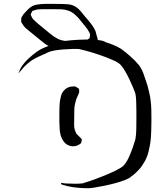

<svg xmlns="http://www.w3.org/2000/svg" viewBox="-20 -969 826 1022"><path d="M781 -215Q778 -193 771 -163.5Q764 -134 751 -111Q745 -101 738 -90Q731 -79 723 -70Q713 -59 702 -48.5Q691 -38 678 -29Q669 -20 646 -11Q623 -2 593.5 6Q564 14 534.5 20Q505 26 482 29.5Q459 33 450 33Q428 33 396 30.5Q364 28 341 22Q334 20 327.5 18.5Q321 17 314 15Q313 14 310.5 13.5Q308 13 306 12L305 5Q307 4 311 5Q315 6 316 6Q323 7 330 7.5Q337 8 344 8Q363 9 382 9Q401 9 420 7Q431 4 461.5 -6.5Q492 -17 528.5 -31.5Q565 -46 595.5 -61Q626 -76 637 -87Q652 -102 665 -130Q678 -158 687.5 -186Q697 -214 701 -229Q705 -252 705.5 -283.5Q706 -315 706 -337Q706 -352 706 -377.5Q706 -403 705 -428.5Q704 -454 701 -469Q698 -480 689 -501.5Q680 -523 668.5 -547.5Q657 -572 644 -593.5Q631 -615 620 -626Q609 -637 578 -650.5Q547 -664 510.5 -676.5Q474 -689 443 -697.5Q412 -706 401 -708Q390 -709 367 -708.5Q344 -708 318 -706Q292 -704 269 -700Q246 -696 235 -690Q213 -680 179.5 -664.5Q146 -649 123 -627Q107 -614 93 -595L82 -583Q79 -580 79 -580Q78 -580 79.5 -583.5Q81 -587 82 -587Q84 -594 87 -600Q90 -606 94 -613Q109 -636 131 -656.5Q153 -677 175 -693Q192 -705 211 -713.5Q230 -722 249 -729Q258 -738 287.5 -744.5Q317 -751 356.5 -754.5Q396 -758 435.5 -758.5Q475 -759 504.5 -755.5Q534 -752 543 -744Q564 -738 584 -729.5Q604 -721 623 -710Q646 -694 673 -670Q700 -646 719 -623Q736 -601 746.5 -569Q757 -537 765 -514Q770 -494 775 -473Q780 -452 782 -432Q785 -410 785.5 -381Q786 -352 786 -329Q786 -307 785 -273.5Q784 -240 781 -215ZM398 -468Q394 -459 389.5 -449.5Q385 -440 383 -430Q376 -408 375.5 -384Q375 -360 375 -337Q375 -323 374.5 -307.5Q374 -292 378 -278Q380 -274 382 -268Q384 -262 386 -258Q390 -253 395 -249Q400 -245 404 -240Q406 -237 410.5 -233Q415 -229 416 -226Q416 -224 415 -220.5Q414 -217 413 -215Q413 -214 413 -211.5Q413 -209 411 -207Q410 -205 407 -203.5Q404 -202 402 -200Q392 -193 378 -191Q364 -189 351 -193Q331 -199 319 -216Q307 -233 302 -252Q298 -268 297.5 -285.5Q297 -303 296 -320Q296 -343 296 -371.5Q296 -400 298 -422Q300 -439 304.5 -457.5Q309 -476 322 -489Q340 -509 371 -509Q373 -509 376.5 -509Q380 -509 382 -508Q385 -507 388.5 -504.5Q392 -502 395 -500Q399 -498 400 -497Q401 -496 401 -493.5Q401 -491 401 -489Q402 -483 401.5 -479Q401 -475 398 -468ZM408 -711Q386 -710 364 -710Q342 -710 319 -710Q300 -710 280 -712Q260 -714 242 -723Q230 -728 219.5 -736Q209 -744 199 -752L150 -792Q137 -803 122.5 -814.5Q108 -826 100 -841Q99 -843 96 -846.5Q93 -850 93 -853Q92 -855 92.5 -857.5Q93 -860 93 -861Q93 -864 93 -868Q93 -872 94 -875Q95 -877 96 -879Q97 -881 98 -882Q101 -887 104 -891.5Q107 -896 111 -900Q120 -910 130.5 -920.5Q141 -931 153 -937Q163 -942 174 -944Q185 -946 196 -947Q219 -949 247 -948.5Q275 -948 297 -948Q320 -948 344 -946Q368 -944 387 -930Q400 -921 410.5 -908Q421 -895 431 -883Q439 -873 448 -863Q457 -853 465 -842Q470 -835 475.5 -827Q481 -819 485 -810Q488 -805 490 -798Q492 -791 493 -785Q495 -778 497 -772Q499 -766 500 -759Q500 -757 501 -754Q502 -751 502 -748Q502 -746 501 -743Q500 -740 499 -738Q498 -736 498 -732.5Q498 -729 496 -727Q495 -726 493 -725Q491 -724 489 -723Q485 -720 480.5 -718Q476 -716 470 -715Q455 -713 440 -712.5Q425 -712 408 -711ZM205 -824Q225 -808 246.5 -790Q268 -772 290 -761Q313 -751 339.5 -750.5Q366 -750 388 -750Q397 -750 406.5 -750Q416 -750 425 -751Q428 -752 432 -752Q436 -752 438 -753Q441 -754 443.5 -756.5Q446 -759 448 -760Q454 -763 457 -766Q458 -768 458 -770.5Q458 -773 458 -774Q458 -777 459 -780.5Q460 -784 459 -787Q458 -792 455.5 -796Q453 -800 451 -804Q447 -813 439.5 -821.5Q432 -830 426 -838Q415 -852 403.5 -866Q392 -880 378 -892Q370 -899 361 -904.5Q352 -910 341 -913Q325 -919 306 -919.5Q287 -920 270 -920H203Q193 -920 183 -919Q173 -918 163 -914Q161 -913 157.5 -912.5Q154 -912 152 -910Q151 -909 149.5 -905.5Q148 -902 147 -900Q146 -899 145 -896.5Q144 -894 144 -892Q143 -891 144.5 -889Q146 -887 146 -885Q150 -874 157 -866Q168 -855 180 -845Q192 -835 205 -824Z"/></svg>

Font: Rubik Vinyl
Style: Regular
Weight: 400
Designer: Hubert and Fischer, NaN
Foundry: Hubert and Fischer, NaN
Version: Version 2.200